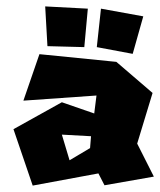

<svg xmlns="http://www.w3.org/2000/svg" viewBox="-20 -591 500 599"><path d="M282 -444 295 -564 427 -540 394 -423ZM121 -571 128 -447 243 -444 254 -564ZM197 -91 173 -171 264 -166 261 -129ZM53 -277 281 -293 274 -237 173 -272 22 -188 82 -12 287 -50 306 -13 460 -40 408 -143 456 -301 343 -398 103 -422Z"/></svg>

Font: Super Mario
Style: Regular
Weight: 400
Version: Version 1.0